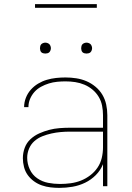

<svg xmlns="http://www.w3.org/2000/svg" viewBox="-20 -904 640 932"><path d="M268 8Q247 8 225.5 5.5Q204 3 183.5 -4Q163 -11 145 -24Q127 -37 114.5 -54.5Q102 -72 96.5 -93.5Q91 -115 91 -136Q91 -162 100 -186.5Q109 -211 128 -228.5Q147 -246 170.5 -256.5Q194 -267 218.5 -273.5Q243 -280 269 -282Q295 -284 320 -284H480V-345Q480 -368 475.5 -391Q471 -414 459 -434Q447 -454 429 -469Q411 -484 389.5 -493Q368 -502 345 -505.5Q322 -509 298 -509Q278 -509 257.5 -507Q237 -505 217.5 -499Q198 -493 179.5 -483Q161 -473 147.5 -458Q134 -443 126 -424Q118 -405 118 -384H97Q97 -407 105.5 -429Q114 -451 129.5 -468.5Q145 -486 165 -498Q185 -510 207 -516.5Q229 -523 252 -525.5Q275 -528 298 -528Q324 -528 350 -524Q376 -520 399.5 -510Q423 -500 443.5 -483Q464 -466 477 -444Q490 -422 495.5 -396.5Q501 -371 501 -345V0H480V-107Q468 -77 445 -54Q422 -31 393 -17Q364 -3 332 2.5Q300 8 268 8ZM271 -11Q297 -11 323 -14.5Q349 -18 373 -27.5Q397 -37 418 -53Q439 -69 453.5 -90.5Q468 -112 474 -137.5Q480 -163 480 -189V-265H320Q297 -265 274.5 -263Q252 -261 229.5 -256Q207 -251 185.5 -242.5Q164 -234 147 -219Q130 -204 121 -182.5Q112 -161 112 -138Q112 -109 124.5 -82Q137 -55 161 -38.5Q185 -22 213.5 -16.5Q242 -11 271 -11ZM400 -644Q395 -644 389.5 -645.5Q384 -647 380.5 -650.5Q377 -654 375.5 -659.5Q374 -665 374 -670Q374 -675 375.5 -680.5Q377 -686 380.5 -689.5Q384 -693 389.5 -695Q395 -697 400 -697Q405 -697 410.5 -695Q416 -693 419.5 -689.5Q423 -686 425 -680.5Q427 -675 427 -670Q427 -665 425 -659.5Q423 -654 419.5 -650.5Q416 -647 410.5 -645.5Q405 -644 400 -644ZM200 -644Q195 -644 189.5 -645.5Q184 -647 180.5 -650.5Q177 -654 175.5 -659.5Q174 -665 174 -670Q174 -675 175.5 -680.5Q177 -686 180.5 -689.5Q184 -693 189.5 -695Q195 -697 200 -697Q205 -697 210.5 -695Q216 -693 219.5 -689.5Q223 -686 225 -680.5Q227 -675 227 -670Q227 -665 225 -659.5Q223 -654 219.5 -650.5Q216 -647 210.5 -645.5Q205 -644 200 -644ZM150 -866V-884H450V-866Z"/></svg>

Font: Zed Sans Thin Extended
Style: Regular
Weight: 100
Width: 7
Designer: Belleve Invis
Foundry: Belleve Invis
Version: Version 1.0.0; ttfautohint (v1.8.4)